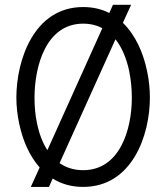

<svg xmlns="http://www.w3.org/2000/svg" viewBox="-20 -750 667 785"><path d="M195.3 -20C229.5 1.5 271 14.2 319.8 14.2C520 14.2 592.8 -196.3 592.8 -350.6C592.8 -385.3 589.4 -422.9 581.1 -460.4C565.9 -533.7 534.2 -606.4 482.4 -656.7L516.1 -730.5H441.9L426.8 -696.8C396.5 -712.4 360.8 -721.2 319.8 -721.2C119.1 -721.2 46.9 -504.9 46.9 -350.6C46.9 -316.9 50.8 -280.3 58.6 -244.1C72.3 -178.7 99.1 -113.8 142.1 -65.4L106 14.2H180.2ZM223.6 -83 452.1 -589.4C480 -554.2 497.6 -508.8 507.8 -461.4C515.6 -423.8 519 -385.7 519 -350.6C519 -220.7 470.2 -54.2 319.8 -54.2C281.7 -54.2 250 -64.9 223.6 -83ZM173.8 -136.2C153.3 -167 140.1 -204.6 131.8 -243.2C124 -278.8 121.1 -315.9 121.1 -350.6C121.1 -480.5 168.9 -653.3 319.8 -653.3C350.1 -653.3 376 -646.5 398.4 -634.8Z"/></svg>

Font: Tuffy
Style: Regular
Weight: 500
Designer: Thatcher Ulrich, Karoly Barta and Michael Everson
Version: Version 001.270